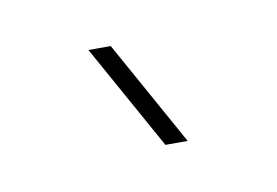

<svg xmlns="http://www.w3.org/2000/svg" viewBox="-30 -782 257 178"><g transform="rotate(-10 98.0 -693.5)"><path d="M60 -743H81L136 -644H115Z"/></g></svg>

Font: Big Shoulders Display Thin
Style: Regular
Weight: 100
Designer: Patric King
Foundry: XO Type Co
Version: Version 1.000; ttfautohint (v1.8.2)